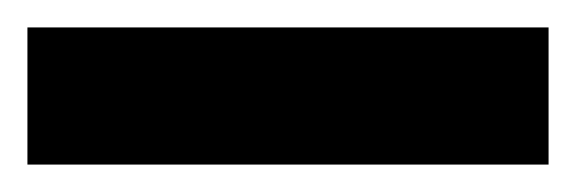

<svg xmlns="http://www.w3.org/2000/svg" viewBox="-20 -729 420 140"><path d="M380 -609V-709H0V-609Z"/></svg>

Font: Perun
Style: Bold
Weight: 700
Foundry: Copyright (c) Stefan Peev, Context Ltd, 2016
Version: Version 1.089